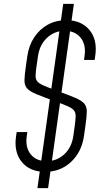

<svg xmlns="http://www.w3.org/2000/svg" viewBox="-20 -870 544 990"><path d="M228 100H173L306 -850H361ZM212.5 16Q134 16 92.2 -35Q50.5 -86 63 -169L66 -189H121L118 -169Q109.5 -110.5 138 -74.8Q166.5 -39 220 -39Q273.5 -39 311.8 -74.8Q350 -110.5 358 -169L365 -218Q369.5 -251.5 370 -270.2Q370.5 -289 361.5 -300.5Q352.5 -312 329.2 -322.2Q306 -332.5 263 -348Q200 -371 166 -385.2Q132 -399.5 118.8 -415.2Q105.5 -431 106.2 -458Q107 -485 114 -533L121 -581Q129 -636.5 156.8 -678.2Q184.5 -720 226.8 -743Q269 -766 321 -766Q399.5 -766 441.5 -715.2Q483.5 -664.5 471 -581L468 -561H413L416 -581Q424.5 -639.5 396 -675.2Q367.5 -711 314 -711Q261 -711 222.8 -675.2Q184.5 -639.5 176 -581L169 -533Q164 -499.5 163.5 -480.8Q163 -462 172.2 -450.5Q181.5 -439 204.8 -429Q228 -419 271 -403Q333.5 -380 367.5 -365.8Q401.5 -351.5 414.8 -335.5Q428 -319.5 427.5 -292.8Q427 -266 420 -218L413 -169Q401 -86 346.2 -35Q291.5 16 212.5 16Z"/></svg>

Font: Mohave Light Light
Style: Italic
Weight: 300
Italic angle: -8°
Version: Version 2.003